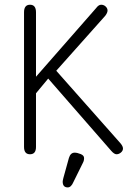

<svg xmlns="http://www.w3.org/2000/svg" viewBox="-20 -648 546 815"><path d="M332 43 292 124Q282.2 147.5 267.6 147.5Q246.1 147.5 246.1 123Q246.1 119.1 249 107.4L272.5 22.5Q279.3 0 296.9 0Q307.6 0 322.3 5.9Q336.9 11.7 336.9 22.9Q336.9 34.2 332 43ZM452.1 -7.8 184.6 -314.5 132.8 -252V-24.4Q132.8 6.8 107.4 6.8Q82 6.8 82 -24.4V-595.7Q82 -627.9 107.4 -627.9Q132.8 -627.9 132.8 -595.7V-322.3L387.7 -613.3Q398.4 -627.9 409.2 -627.9Q419.9 -627.9 427.7 -621.1Q436.5 -613.3 436.5 -603.5Q436.5 -593.8 426.8 -581.1L218.8 -347.7L491.2 -40Q502 -27.3 502 -17.6Q502 -7.8 493.2 -0.5Q484.4 6.8 474.6 6.8Q464.8 6.8 452.1 -7.8Z"/></svg>

Font: Jura
Style: Book
Weight: 400
Version: Version 2.5